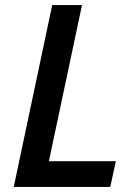

<svg xmlns="http://www.w3.org/2000/svg" viewBox="-20 -734 537 754"><path d="M34 0 185 -714H302L172 -101H435L413 0Z"/></svg>

Font: Noto Sans UI Medium
Style: Italic
Weight: 500
Italic angle: -12°
Designer: Monotype Design Team
Foundry: Monotype Imaging Inc.
Version: Version 1.901